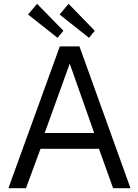

<svg xmlns="http://www.w3.org/2000/svg" viewBox="-20 -985 724 1005"><path d="M116 0 192 -206H498L572 0H663L396 -742H293L24 0ZM345 -652 473 -289H214ZM127 -909 281 -787 312 -824 174 -965ZM292 -909 446 -787 476 -824 339 -965Z"/></svg>

Font: Cheyenne Sans
Style: Regular
Weight: 400
Designer: The Public Sans project authors (U.S. Web Design System), Libre Franklin designed by Pablo Impallari and Rodrigo Fuenzal
Foundry: The Cheyenne Sans Project Authors
Version: Version 2.007